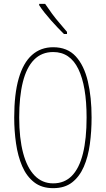

<svg xmlns="http://www.w3.org/2000/svg" viewBox="-20 -970 551 1000"><path d="M457 -358Q457 -286 448 -219.5Q439 -153 416.5 -101.5Q394 -50 355.5 -20Q317 10 257 10Q197 10 157.5 -21Q118 -52 95.5 -104.5Q73 -157 63.5 -223Q54 -289 54 -358Q54 -480 77.5 -561.5Q101 -643 146.5 -683.5Q192 -724 257 -724Q331 -724 374.5 -676.5Q418 -629 437.5 -546.5Q457 -464 457 -358ZM80 -358Q80 -250 100.5 -173Q121 -96 160.5 -55.5Q200 -15 257 -15Q316 -15 354.5 -54.5Q393 -94 412 -170.5Q431 -247 431 -358Q431 -522 388 -610.5Q345 -699 257 -699Q197 -699 157.5 -659Q118 -619 99 -542.5Q80 -466 80 -358ZM215 -950Q233 -923 251.5 -898Q270 -873 290 -850Q310 -827 329 -804V-793H313Q299 -807 281.5 -825Q264 -843 246.5 -863Q229 -883 212.5 -903.5Q196 -924 184 -943V-950Z"/></svg>

Font: Noto Sans Khmer ExtraCondensed Thin
Style: Regular
Weight: 250
Width: 2
Designer: Danh Hong and the Monotype Design Team
Foundry: Monotype Imaging Inc.
Version: Version 2.004